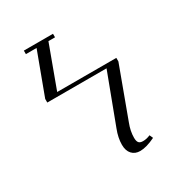

<svg xmlns="http://www.w3.org/2000/svg" viewBox="-205 -847 1123 1192"><g transform="rotate(-30 357.0 -251.5)"><path d="M104 -350.1V-376L215.8 -676.8H139.2V-702.1H348.1V-676.8H300.8L189.9 -376H613.8V-350.1L481 9.8Q460.9 61 460.9 108.9Q460.9 133.3 469.5 144Q478 154.8 500 154.8Q525.9 154.8 551.8 143.1L563 168Q499 199.2 454.1 199.2Q417.5 199.2 395.8 175.5Q374 151.9 374 108.9Q374 59.1 396 2.9L528.8 -350.1Z"/></g></svg>

Font: Dehuti Alt
Style: Book
Weight: 400
Version: Version 1.2